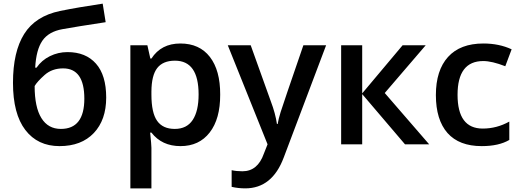

<svg xmlns="http://www.w3.org/2000/svg" viewBox="-20 -787 2842 1047"><path d="M312 -84Q439.9 -84 439.9 -249Q439.9 -414.1 324.2 -414.1Q263.7 -414.1 223.1 -377.9Q182.6 -341.8 168.9 -317.9Q168.9 -202.6 205.6 -143.3Q242.2 -84 312 -84ZM307.1 -727.1Q408.2 -747.6 540 -767.1L556.2 -666Q395.5 -641.6 320.3 -627.9Q245.1 -614.3 211.2 -565.2Q177.2 -516.1 171.9 -418H179.2Q207 -458.5 252 -480.7Q296.9 -502.9 348.1 -502.9Q447.8 -502.9 503.4 -439.9Q559.1 -377 559.1 -254.9Q559.1 -132.8 491.5 -61.5Q423.8 9.8 304.7 9.8Q185.5 9.8 118.2 -78.1Q50.8 -166 50.8 -335.4Q50.8 -504.9 112.1 -602.1Q173.3 -699.2 307.1 -727.1Z M1063 -272Q1063 -456.1 934.1 -456.1Q868.7 -456.1 837.4 -416Q806.2 -376 805.7 -288.1V-271Q805.7 -171.9 836.9 -127.9Q867.7 -84 933.1 -84Q998.5 -84 1030.8 -132.8Q1063 -181.6 1063 -272ZM805.7 -64H798.8Q805.7 4.4 805.7 19V240.2H690.9V-540H783.7Q787.6 -524.9 799.8 -467.8H805.7Q858.9 -549.8 963.4 -549.8Q1067.9 -549.8 1124.5 -476.6Q1181.2 -403.3 1180.7 -271Q1181.2 -138.7 1123.5 -64.5Q1065.9 9.8 964.4 9.8Q862.8 9.8 805.7 -64Z M1317.4 240.2Q1279.3 240.2 1243.2 231.9V141.1Q1269 147 1302.2 147Q1385.3 147 1418.9 50.8L1439 0L1222.2 -540H1347.2L1457 -233.9Q1481.9 -168.5 1490.2 -110.8H1494.1Q1498.5 -137.7 1510.3 -175.8Q1522 -213.9 1634.3 -540H1758.3L1527.3 71.8Q1464.4 240.2 1317.4 240.2Z M1955.1 0H1840.3V-540H1955.1V-277.8L2175.3 -540H2301.3L2078.1 -279.8L2320.3 0H2188.5L1955.1 -273.9Z M2616.2 -549.8Q2701.7 -549.8 2770 -518.1L2735.4 -425.8Q2662.6 -454.1 2615.2 -454.1Q2475.1 -454.1 2475.1 -270Q2475.1 -85.9 2612.3 -85.9Q2689 -85.9 2757.3 -124V-23.9Q2700.2 9.8 2606.9 9.8Q2483.9 9.8 2420.4 -61.5Q2356.9 -133.8 2356.9 -268.6Q2356.9 -403.3 2423.3 -476.6Q2489.7 -549.8 2616.2 -549.8Z"/></svg>

Font: OpenSans-Semibold
Style: Regular
Weight: 600
Foundry: Ascender Corporation
Version: Version 1.10